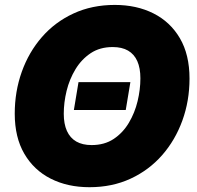

<svg xmlns="http://www.w3.org/2000/svg" viewBox="-20 -758 807 788"><path d="M515.1 -420.9 496.1 -306.6H283.2L302.2 -420.9ZM347.2 10.3Q257.3 10.3 188.2 -24.7Q119.1 -59.6 79.8 -127Q40.5 -194.3 40.5 -291.5Q40.5 -382.3 69.3 -463.1Q98.1 -543.9 151.9 -605.7Q205.6 -667.5 281.5 -702.6Q357.4 -737.8 451.2 -737.8Q540.5 -737.8 609.6 -703.1Q678.7 -668.5 718.3 -601.1Q757.8 -533.7 757.8 -435.5Q757.8 -344.2 728.5 -263.4Q699.2 -182.6 645.3 -121.1Q591.3 -59.6 515.9 -24.7Q440.4 10.3 347.2 10.3ZM356 -162.6Q408.7 -162.6 446.5 -187.7Q484.4 -212.9 508.8 -253.9Q533.2 -294.9 544.7 -342.8Q556.2 -390.6 556.2 -436.5Q556.2 -478.5 543.5 -507.1Q530.8 -535.6 505.6 -550.3Q480.5 -564.9 442.4 -564.9Q390.1 -564.9 352.3 -539.8Q314.5 -514.6 289.8 -473.9Q265.1 -433.1 253.4 -385.3Q241.7 -337.4 241.7 -291Q241.7 -249.5 254.6 -220.7Q267.6 -191.9 293 -177.2Q318.4 -162.6 356 -162.6Z"/></svg>

Font: Inter 20pt Black
Style: Italic
Weight: 900
Italic angle: -9.3988°
Version: Version 4.001;git-66647c0bb